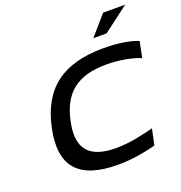

<svg xmlns="http://www.w3.org/2000/svg" viewBox="-154 -1012 1088 1153"><g transform="rotate(-20 390.0 -435.5)"><path d="M759 -543 780 -645C730 -667 647 -679 559 -679C301 -679 156 -571 106 -337C56 -103 154 9 405 9C502 9 581 -8 648 -25L670 -127C600 -110 519 -89 429 -89C256 -89 189 -167 226 -337C262 -504 358 -581 542 -581C623 -581 706 -566 759 -543ZM524 -756H609L773 -880H632Z"/></g></svg>

Font: LT Wave Medium
Style: Italic
Weight: 500
Designer: Daniel Lyons
Version: Version 2.5 (Glyphs App)